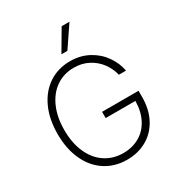

<svg xmlns="http://www.w3.org/2000/svg" viewBox="-217 -1076 1135 1224"><g transform="rotate(-30 350.5 -464.0)"><path d="M355.5 -668.9Q282.7 -668.9 226.1 -630.6Q169.4 -592.3 137.5 -520.8Q105.5 -449.2 105.5 -353.5Q105.5 -258.3 137.5 -187Q169.4 -115.7 227.1 -77.4Q284.7 -39.1 359.4 -39.1Q426.8 -39.1 478.8 -69.1Q530.8 -99.1 560.3 -155.8Q589.8 -212.4 590.8 -289.1H372.1V-335H640.6V-290Q640.6 -199.2 604.7 -131.1Q568.8 -63 504.9 -26.6Q440.9 9.8 359.4 9.8Q269 9.8 200.2 -35.2Q131.3 -80.1 93.5 -162.4Q55.7 -244.6 55.7 -353.5Q55.7 -462.4 93.5 -544.7Q131.3 -627 199.2 -671.9Q267.1 -716.8 355.5 -716.8Q431.2 -716.8 491 -684.3Q550.8 -651.9 587.6 -599.1Q624.5 -546.4 635.7 -486.3H583Q571.3 -535.2 541 -576.7Q510.7 -618.2 463.1 -643.6Q415.5 -668.9 355.5 -668.9ZM421.9 -936.5H479.5L375 -782.2H331.1Z"/></g></svg>

Font: Pretendard ExtraLight
Style: Regular
Weight: 200
Designer: Base glyphs from Inter by Rasmus Andersson; Hangeul glyphs from Noto Sans CJK(Source Han Sans) by Jang Soo-young and Kan
Foundry: Kil Hyung-jin
Version: Version 1.309